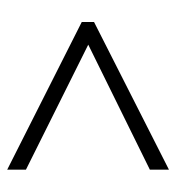

<svg xmlns="http://www.w3.org/2000/svg" viewBox="2 -625 489 533"><g transform="rotate(90 246.5 -358.5)"><path d="M41 -341V-375L451 -583V-530L104 -359L451 -186V-134Z"/></g></svg>

Font: Noto Sans UI NarrowLight
Style: Regular
Weight: 300
Width: 4
Designer: Monotype Design Team
Foundry: Monotype Imaging Inc.
Version: Version 1.001